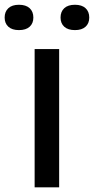

<svg xmlns="http://www.w3.org/2000/svg" viewBox="-69 -806 404 826"><path d="M80 0V-595H185.5V0ZM253.5 -676.5Q223.5 -676.5 207.5 -691Q191.5 -705.5 191.5 -730.5Q191.5 -756 207.5 -770.8Q223.5 -785.5 253.5 -785.5Q283 -785.5 299 -770.8Q315 -756 315 -730.5Q315 -705.5 299 -691Q283 -676.5 253.5 -676.5ZM12.5 -676.5Q-17 -676.5 -33 -691Q-49 -705.5 -49 -730.5Q-49 -756 -33 -770.8Q-17 -785.5 12.5 -785.5Q42.5 -785.5 58.5 -770.8Q74.5 -756 74.5 -730.5Q74.5 -705.5 58.5 -691Q42.5 -676.5 12.5 -676.5Z"/></svg>

Font: Encode Sans SC Condensed Thin Medium
Style: Regular
Weight: 500
Version: Version 3.002